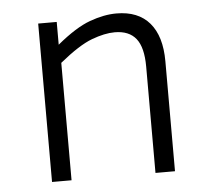

<svg xmlns="http://www.w3.org/2000/svg" viewBox="-42 -542 648 588"><g transform="rotate(-5 281.5 -248.5)"><path d="M326 -440Q295 -440 255 -425Q215 -410 155 -361V0H95V-487H152V-417Q210 -465 254 -481Q298 -497 336 -497Q403 -497 438 -456Q473 -415 473 -338V0H413V-327Q413 -386 391.5 -413Q370 -440 326 -440Z"/></g></svg>

Font: Inria Sans Light
Style: Regular
Weight: 300
Designer: Black Foundry Team
Foundry: Black Foundry
Version: Version 1.2; ttfautohint (v1.8.3)